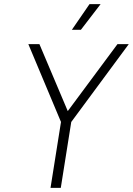

<svg xmlns="http://www.w3.org/2000/svg" viewBox="-20 -915 647 935"><path d="M330 -770H374L470 -895H416ZM226 0H276L327 -321L607 -700H552L310 -374L172 -700H118L277 -321Z"/></svg>

Font: Arthouse Owned Light
Style: Italic
Weight: 300
Italic angle: -10°
Designer: Jeremy Tribby
Foundry: Tribby Type
Version: Version 1.000;PS 001.000;hotconv 1.0.88;makeotf.lib2.5.64775